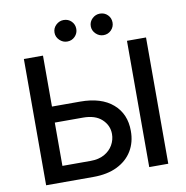

<svg xmlns="http://www.w3.org/2000/svg" viewBox="-95 -997 1056 1089"><g transform="rotate(-10 432.5 -453.0)"><path d="M192.8 -433.9H355.1Q476.6 -433.9 543.1 -376.1Q609.7 -318.2 609.4 -220.5Q609.7 -155.5 579.7 -105.8Q549.7 -56.1 492.9 -28.1Q436.1 0 355.1 0H82.7V-727.3H192.8ZM192.8 -341.6V-92.3H355.1Q402.3 -92.3 434.8 -110.6Q467.3 -128.9 484.2 -158.6Q501.1 -188.2 501.1 -221.9Q501.1 -271.3 463.4 -306.5Q425.8 -341.6 355.1 -341.6ZM786.2 -727.3V0H676.5V-727.3ZM342.7 -782Q317.8 -782 298.8 -800.4Q279.8 -818.9 279.8 -843.8Q279.8 -870 298.8 -888Q317.8 -905.9 342.7 -905.9Q369.3 -905.9 387.3 -888Q405.2 -870 405.2 -843.8Q405.2 -818.9 387.3 -800.4Q369.3 -782 342.7 -782ZM551.5 -782Q526.6 -782 507.6 -800.4Q488.6 -818.9 488.6 -843.8Q488.6 -870 507.6 -888Q526.6 -905.9 551.5 -905.9Q578.1 -905.9 596.1 -888Q614 -870 614 -843.8Q614 -818.9 596.1 -800.4Q578.1 -782 551.5 -782Z"/></g></svg>

Font: Inter Zeller Medium
Style: Regular
Weight: 500
Designer: Rasmus Andersson; Joe Bland
Foundry: zeller
Version: Version 3.015;git-dec3a8cb1